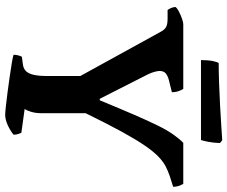

<svg xmlns="http://www.w3.org/2000/svg" viewBox="-90 -808 898 759"><g transform="rotate(90 359.5 -429.0)"><path d="M434 0Q426 0 402.5 -2.5Q379 -5 348 -9Q317 -13 286 -17.5Q255 -22 230.5 -26Q206 -30 197 -33Q197 -43 199.5 -52Q202 -61 205 -66L235 -70Q251 -72 261 -81.5Q271 -91 276 -111.5Q281 -132 281 -168V-297L106 -615Q98 -630 87.5 -636Q77 -642 54 -642H20Q17 -646 13 -654Q9 -662 8 -673Q13 -680 26.5 -687Q40 -694 54.5 -699Q69 -704 76 -704H332Q336 -698 340.5 -686Q345 -674 345 -659L297 -647Q281 -643 271 -635Q261 -627 261 -610Q261 -604 264 -592Q267 -580 274 -565L371 -374H377Q410 -454 434 -509.5Q458 -565 476.5 -602.5Q495 -640 511.5 -663.5Q528 -687 545 -704H707Q712 -697 715.5 -686Q719 -675 719 -664L678 -651Q657 -644 638.5 -634.5Q620 -625 600 -606Q580 -587 556 -552Q532 -517 501 -460.5Q470 -404 428 -318V-143Q428 -121 422.5 -102.5Q417 -84 411 -77L505 -64Q507 -61 510 -52.5Q513 -44 513 -33Q497 -20 475 -10Q453 0 434 0ZM218 -774Q218 -803 222 -821.5Q226 -840 230 -844Q263 -844 307.5 -845.5Q352 -847 398 -849.5Q444 -852 481 -854.5Q518 -857 535 -858L546 -849Q545 -823 541 -802.5Q537 -782 534 -774Z"/></g></svg>

Font: Texturina Medium 12pt
Style: Bold
Weight: 700
Version: Version 1.002